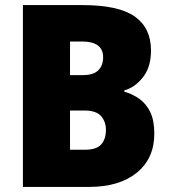

<svg xmlns="http://www.w3.org/2000/svg" viewBox="-20 -734 671 754"><path d="M304 -714Q446 -714 509.5 -669Q573 -624 573 -536Q573 -470 541 -430Q509 -390 468 -379V-374Q500 -365 527 -346Q554 -327 570 -294Q586 -261 586 -209Q586 -112 517.5 -56Q449 0 330 0H70V-714ZM305 -439Q347 -439 366 -458Q385 -477 385 -509Q385 -571 302 -571H255V-439ZM255 -300V-146H314Q359 -146 377.5 -167Q396 -188 396 -224Q396 -256 377 -278Q358 -300 311 -300Z"/></svg>

Font: Noto Sans Sinhala UI SemiCondensed Black
Style: Regular
Weight: 900
Width: 4
Designer: Jelle Bosma - Monotype Design Team
Foundry: Monotype Imaging Inc.
Version: Version 2.006; ttfautohint (v1.8.4.7-5d5b)